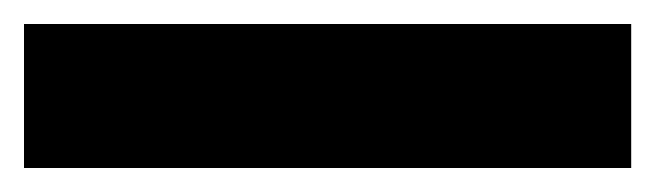

<svg xmlns="http://www.w3.org/2000/svg" viewBox="-23 -900 546 160"><path d="M503 -760H-3V-880H503Z"/></svg>

Font: Noto Sans Myanmar Black
Style: Regular
Weight: 900
Designer: Monotype Design Team
Foundry: Monotype Imaging Inc.
Version: Version 2.107; ttfautohint (v1.8.4.7-5d5b)